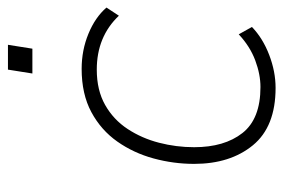

<svg xmlns="http://www.w3.org/2000/svg" viewBox="-138 -584 730 495"><g transform="rotate(-90 227.5 -337.0)"><path d="M248 8Q148 8 100 -50.5Q52 -109 52 -202Q52 -255 66 -306.5Q80 -358 109.5 -400Q139 -442 185.5 -467Q232 -492 297 -492Q345 -492 387.5 -474.5Q430 -457 455 -428L434 -396Q380 -453 295 -453Q242 -453 204 -431.5Q166 -410 142 -373.5Q118 -337 106.5 -292.5Q95 -248 95 -202Q95 -124 131.5 -77.5Q168 -31 250 -31Q283 -31 319 -44.5Q355 -58 386 -87L405 -53Q376 -25 333 -8.5Q290 8 248 8ZM285 -619 295 -682H359L349 -619Z"/></g></svg>

Font: Nunito Sans ExtraLight
Style: Italic
Weight: 200
Italic angle: -9°
Designer: Vernon Adams
Foundry: Vernon Adams
Version: Version 3.006; ttfautohint (v1.8.3)